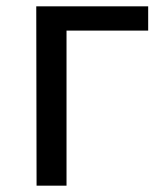

<svg xmlns="http://www.w3.org/2000/svg" viewBox="-20 -564 521 609"><path d="M96 25H191V-467H450V-544H95Z"/></svg>

Font: GenEiGothic-pro-Regular
Style: Regular
Weight: 400
Designer: Ryoko NISHIZUKA (kana & ideographs); Paul D. Hunt (Latin, Greek & Cyrillic); Wenlong ZHANG (bopomofo); Sandoll Communica
Foundry: Adobe Systems Incorporated; o_tamon
Version: Version 1.000.140830